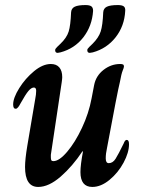

<svg xmlns="http://www.w3.org/2000/svg" viewBox="-20 -729 563 759"><path d="M79 -69Q79 -99 88 -153L119 -336Q123 -356 123 -370Q123 -383 114 -383Q104 -383 92.5 -369.5Q81 -356 61 -320Q57 -312 52 -305.5Q47 -299 42 -299Q32 -299 32 -316Q32 -342 56 -380.5Q80 -419 114.5 -447.5Q149 -476 181 -476Q203 -476 214.5 -462.5Q226 -449 226 -424Q226 -418 224 -404L181 -117V-107Q181 -99 183 -95.5Q185 -92 191 -92Q214 -92 245.5 -129Q277 -166 304 -223.5Q331 -281 342 -340L352 -392Q359 -429 389 -452.5Q419 -476 455 -476Q463 -476 466.5 -474Q470 -472 470 -466Q470 -462 465 -450Q460 -438 454 -405Q445 -370 403 -144Q398 -122 398 -103Q398 -84 410 -84Q426 -84 437 -101.5Q448 -119 469 -162Q474 -176 481 -176Q490 -176 490 -159Q490 -126 468.5 -86Q447 -46 413 -18Q379 10 345 10Q298 10 298 -49Q298 -77 308 -130L306 -131Q267 -72 220 -31Q173 10 131 10Q79 10 79 -69ZM208 -520Q198 -520 198 -531Q198 -536 206.5 -544Q215 -552 219 -556Q244 -580 251.5 -604.5Q259 -629 261 -680Q262 -696 275.5 -702.5Q289 -709 318 -709Q334 -709 341 -704Q348 -699 348 -686Q344 -626 309.5 -581.5Q275 -537 219 -522Q209 -520 208 -520ZM335 -520Q325 -520 325 -531Q325 -536 333.5 -544Q342 -552 346 -556Q370 -580 378 -604.5Q386 -629 388 -680Q389 -696 402.5 -702.5Q416 -709 446 -709Q462 -709 469 -704Q476 -699 475 -686Q472 -626 437 -581.5Q402 -537 347 -522Z"/></svg>

Font: Charm
Style: Bold
Weight: 700
Designer: Katatrad Aksorn Co.,Ltd.
Foundry: Cadson Demak Co.,Ltd.
Version: Version 1.001